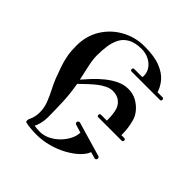

<svg xmlns="http://www.w3.org/2000/svg" viewBox="-208 -928 1086 1086"><g transform="rotate(45 335.0 -385.0)"><path d="M381 -625Q370 -625 370 -635Q370 -639 372.5 -642.5Q375 -646 379 -646H445Q446 -650 446 -657Q446 -686 429.5 -708.5Q413 -731 386.5 -743.5Q360 -756 331 -756Q279 -756 247.5 -738.5Q216 -721 201 -691.5Q186 -662 181 -626Q176 -590 176 -553Q176 -518 185.5 -475.5Q195 -433 205 -386Q223 -407 248 -434Q273 -461 303 -485.5Q333 -510 366.5 -526.5Q400 -543 436 -543H439Q474 -543 503.5 -526.5Q533 -510 553 -485.5Q573 -461 579 -437Q587 -409 590 -384.5Q593 -360 593 -341V-330H615Q626 -330 626 -320Q626 -309 615 -309H430Q420 -309 420 -319Q420 -330 430 -330H477Q477 -346 476 -363Q475 -380 471 -400Q465 -433 442 -453Q419 -473 383 -473Q361 -473 338.5 -462Q316 -451 298 -437Q281 -424 256 -401Q231 -378 211 -358Q223 -292 225.5 -225.5Q228 -159 228 -105Q228 -82 222 -57.5Q216 -33 208 -21Q222 -19 230.5 -18Q239 -17 252 -17Q285 -17 315.5 -32.5Q346 -48 369 -72Q392 -96 405.5 -123.5Q419 -151 419 -176L370 -191Q362 -194 362 -204Q362 -209 367 -212.5Q372 -216 376 -215L585 -154Q593 -151 593 -142Q593 -137 589.5 -133Q586 -129 579 -130L540 -141Q531 -115 503 -88.5Q475 -62 435 -40Q395 -18 347.5 -5Q300 8 251 8Q226 8 205 6Q184 4 165 0Q157 -1 157 -11Q157 -22 161 -28Q169 -44 172.5 -61Q176 -78 176 -95Q176 -131 163 -165Q150 -199 133 -231.5Q116 -264 104 -294Q89 -334 78 -366Q67 -398 61 -431.5Q55 -465 55 -507Q55 -587 93 -648Q131 -709 194 -743.5Q257 -778 330 -778Q410 -778 457.5 -759Q505 -740 530.5 -710Q556 -680 566 -646H605Q616 -646 616 -635Q616 -625 606 -625Z"/></g></svg>

Font: Ponomar
Style: Regular
Weight: 400
Version: Version 1.301; ttfautohint (v1.8.4.7-5d5b)